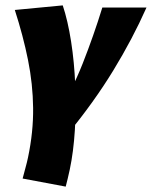

<svg xmlns="http://www.w3.org/2000/svg" viewBox="-20 -455 564 713"><path d="M232 42 181 -10Q246 -115 287 -219Q328 -323 360 -427H524Q472 -310 400.5 -193Q329 -76 232 42ZM224 238 64 208Q69 188 74.5 168.5Q80 149 84 130Q104 35 103 -54Q102 -143 84 -232.5Q66 -322 35 -418L213 -435Q232 -378 244 -301Q256 -224 259.5 -138.5Q263 -53 258 28Q253 109 239 175Q235 192 231.5 208Q228 224 224 238Z"/></svg>

Font: Ysabeau Office Black
Style: Italic
Weight: 900
Italic angle: -12°
Designer: Christian Thalmann (Catharsis Fonts)
Version: Version 2.001;gftools[0.9.30]; featfreeze: tnum,lnum,ss02